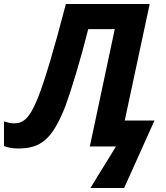

<svg xmlns="http://www.w3.org/2000/svg" viewBox="-50 -734 830 962"><path d="M572 208 724 -130H575L700 -714H280C221 -487 176 -335 140 -244C96 -134 63 -116 19 -116C0 -116 -14 -121 -30 -126V-2C-11 5 13 10 40 10C152 10 211 -32 278 -203C309 -288 354 -436 392 -588H525L400 0H531L403 208Z"/></svg>

Font: BC Sans
Style: Bold Italic
Weight: 700
Italic angle: -12°
Designer: Monotype Design Team
Province of B.C.
Foundry: Monotype Imaging Inc.
Version: Version 2.000;GOOG;noto-source:20170915:90ef993387c0